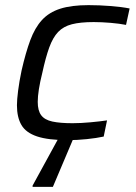

<svg xmlns="http://www.w3.org/2000/svg" viewBox="-20 -538 530 748"><path d="M244 8Q168 8 124.5 -6.5Q81 -21 63.5 -51Q46 -81 46 -128Q46 -149 50.5 -184.5Q55 -220 64 -263Q80 -333 98 -381.5Q116 -430 143.5 -460Q171 -490 214.5 -504Q258 -518 325 -518Q367 -518 411 -514.5Q455 -511 485 -505L471 -441Q446 -446 411 -449Q376 -452 345 -452Q293 -452 260 -443.5Q227 -435 206.5 -413.5Q186 -392 172 -353.5Q158 -315 145 -255Q136 -219 131.5 -190.5Q127 -162 127 -141Q127 -107 140.5 -89Q154 -71 184 -64.5Q214 -58 263 -58Q294 -58 332 -61.5Q370 -65 397 -69L384 -6Q357 0 318.5 4Q280 8 244 8ZM107 190V185L218 -18H273L272 -13L186 190Z"/></svg>

Font: Saira SemiExpanded
Style: Italic
Weight: 400
Width: 6
Italic angle: -12°
Designer: Hector Gatti with collaboration of the Omnibus-Type team
Foundry: Omnibus-Type
Version: Version 1.101